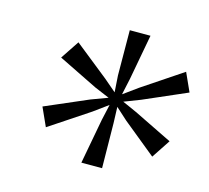

<svg xmlns="http://www.w3.org/2000/svg" viewBox="-79 -899 737 676"><g transform="rotate(15 290.0 -561.0)"><path d="M87.5 -468.5 244 -536 304.5 -558.5 250 -581.5 106.5 -652 151.5 -719.5 275.5 -620.5 320 -582.5 316 -643 315 -807.5H390.5L360 -642.5L347 -582.5L399.5 -620.5L544.5 -717.5L575 -650L417.5 -581.5L358 -558.5L410.5 -535L551.5 -466L506.5 -398L385 -497L342.5 -535.5L344.5 -476.5L346.5 -313H271L301.5 -477L314.5 -535L262.5 -497L118 -401Z"/></g></svg>

Font: Merriweather Light 18pt Light
Style: Italic
Weight: 300
Italic angle: -7.8°
Version: Version 2.101